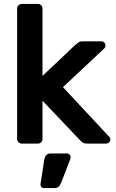

<svg xmlns="http://www.w3.org/2000/svg" viewBox="-20 -730 590 976"><path d="M91 0Q81 0 74 -7Q67 -14 67 -24V-686Q67 -696 74 -703Q81 -710 91 -710H172Q183 -710 189.5 -703Q196 -696 196 -686V-344L364 -503Q374 -511 380.5 -515.5Q387 -520 401 -520H494Q504 -520 510 -514Q516 -508 516 -498Q516 -488 506 -480L300 -287L531 -39Q541 -30 541 -22Q541 -12 534.5 -6Q528 0 519 0H424Q409 0 402 -4.5Q395 -9 387 -17L196 -218V-24Q196 -14 189.5 -7Q183 0 172 0ZM204 226Q195 226 190 220Q185 214 186 205L205 82Q207 69 214.5 59.5Q222 50 237 50H321Q328 50 333.5 55.5Q339 61 339 68Q339 75 336 82L290 201Q286 211 278.5 218.5Q271 226 257 226Z"/></svg>

Font: Rubik Medium
Style: Regular
Weight: 500
Designer: Hubert and Fischer
Foundry: Hubert and Fischer
Version: Version 2.300; ttfautohint (v1.8.4.7-5d5b);gftools[0.9.30]